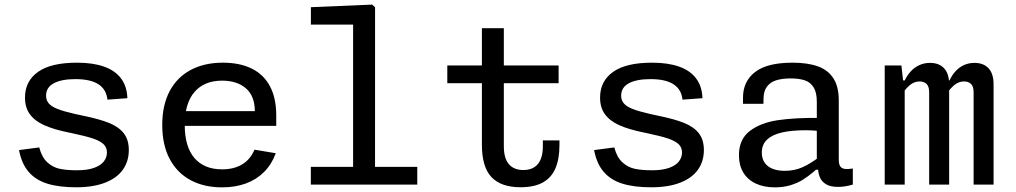

<svg xmlns="http://www.w3.org/2000/svg" viewBox="-20 -796 4380 828"><path d="M529.3 -372.5 443.3 -366.3Q438.7 -410.5 404.3 -432.7Q370 -454.8 305.3 -454.8Q245.2 -454.8 211.9 -436.9Q178.7 -419 178.7 -383.5Q178.7 -363.3 190.6 -349.8Q202.5 -336.2 228.4 -326Q254.3 -315.8 302.3 -304.8Q327.5 -299.5 334.5 -297.8Q409.2 -282.7 451.1 -265.5Q493 -248.3 514.2 -220.7Q535.5 -193 535.5 -149Q535.5 -100.2 509.8 -64.1Q484.2 -28 433.2 -8.2Q382.3 11.7 308.2 11.7Q234.8 11.7 184.7 -3.8Q134.5 -19.2 103.9 -54.4Q73.3 -89.7 62 -148.8L149.2 -160.2Q160.3 -117.7 183.9 -96.1Q207.5 -74.5 237.3 -68.1Q267.2 -61.7 312.3 -61.7Q356.5 -61.7 385.4 -72Q414.3 -82.3 427.8 -99.8Q441.2 -117.2 441.2 -138.3Q441.2 -160.2 426.6 -174.2Q412 -188.2 380.6 -198.8Q349.2 -209.3 287.5 -222.3L275.8 -224.7Q211 -237.8 170.2 -256.3Q129.5 -274.8 108.7 -303.5Q87.8 -332.2 87.8 -375.2Q87.8 -446 143.7 -485.8Q199.5 -525.7 312.2 -525.7Q380.5 -525.7 428.2 -508.9Q476 -492.2 501.8 -458Q527.7 -423.8 529.3 -372.5Z M941 -525.7Q1014 -525.7 1065.6 -500.2Q1117.2 -474.8 1144.2 -424Q1171.3 -373.2 1171.3 -298.5V-253.3H751.8V-316.7H1104.2L1079 -294.8V-315.5Q1079 -381.8 1040.6 -415Q1002.2 -448.2 937.8 -448.2Q861 -448.2 818.8 -399.4Q776.7 -350.7 776.7 -257.3Q776.7 -163 818.7 -114.3Q860.7 -65.7 937.8 -65.7Q988.2 -65.7 1023.7 -86.7Q1059.2 -107.7 1077.5 -150.5L1169.3 -135.2Q1151.8 -87.5 1119.1 -54.6Q1086.3 -21.7 1040.4 -4.8Q994.5 12 937.7 12Q860.2 12 802.1 -19Q744 -50 711.8 -110.4Q679.7 -170.8 679.7 -257.3Q679.7 -342.8 711.8 -403.2Q744 -463.5 802.9 -494.6Q861.8 -525.7 941 -525.7Z M1320.5 -76.5H1779.5V0H1320.5ZM1502.7 0 1502.8 -719.7 1525.3 -689.8H1320.7V-765L1585.2 -776.2L1597.5 -764.3L1597.3 0Z M2058.2 -674.3H2152.8V-165.7Q2152.8 -113.2 2174.5 -88Q2196.2 -62.8 2236.7 -62.8Q2278.2 -62.8 2299.6 -88.7Q2321 -114.5 2321 -165.5V-190.5H2392.7V-172.2Q2392.7 -110.7 2375.4 -70.2Q2358.2 -29.8 2321.2 -9.2Q2284.2 11.5 2225 11.5Q2140.7 11.5 2099.4 -32.3Q2058.2 -76.2 2058.2 -171.5ZM2389 -513.7V-437.2H1909V-513.7H2085.2H2099.7Z M3009.3 -372.5 2923.3 -366.3Q2918.7 -410.5 2884.3 -432.7Q2850 -454.8 2785.3 -454.8Q2725.2 -454.8 2691.9 -436.9Q2658.7 -419 2658.7 -383.5Q2658.7 -363.3 2670.6 -349.8Q2682.5 -336.2 2708.4 -326Q2734.3 -315.8 2782.3 -304.8Q2807.5 -299.5 2814.5 -297.8Q2889.2 -282.7 2931.1 -265.5Q2973 -248.3 2994.2 -220.7Q3015.5 -193 3015.5 -149Q3015.5 -100.2 2989.8 -64.1Q2964.2 -28 2913.2 -8.2Q2862.3 11.7 2788.2 11.7Q2714.8 11.7 2664.7 -3.8Q2614.5 -19.2 2583.9 -54.4Q2553.3 -89.7 2542 -148.8L2629.2 -160.2Q2640.3 -117.7 2663.9 -96.1Q2687.5 -74.5 2717.3 -68.1Q2747.2 -61.7 2792.3 -61.7Q2836.5 -61.7 2865.4 -72Q2894.3 -82.3 2907.8 -99.8Q2921.2 -117.2 2921.2 -138.3Q2921.2 -160.2 2906.6 -174.2Q2892 -188.2 2860.6 -198.8Q2829.2 -209.3 2767.5 -222.3L2755.8 -224.7Q2691 -237.8 2650.2 -256.3Q2609.5 -274.8 2588.7 -303.5Q2567.8 -332.2 2567.8 -375.2Q2567.8 -446 2623.7 -485.8Q2679.5 -525.7 2792.2 -525.7Q2860.5 -525.7 2908.2 -508.9Q2956 -492.2 2981.8 -458Q3007.7 -423.8 3009.3 -372.5Z M3597.2 -363.2V-108.5Q3597.2 -89.5 3602.7 -80Q3608.2 -70.5 3621.1 -68Q3634 -65.5 3657.8 -69.2V0Q3624 10 3593.8 10Q3560.8 10 3541.8 -1.7Q3522.8 -13.3 3515.2 -32.6Q3507.5 -51.8 3507.5 -77.8L3502.5 -86.7V-357.5Q3502.5 -397.3 3488.6 -419.5Q3474.7 -441.7 3450 -449.8Q3425.3 -458 3388.2 -457.8Q3352.5 -457.5 3327.5 -449.8Q3302.5 -442 3287.8 -422.8Q3273 -403.5 3272.7 -370.7L3272.3 -348.5H3184.2V-375.3Q3184.2 -445 3236.2 -485.3Q3288.2 -525.7 3398 -525.7Q3463.2 -525.7 3507 -509.9Q3550.8 -494.2 3574 -458.3Q3597.2 -422.5 3597.2 -363.2ZM3455.2 -234.3Q3393.8 -234.3 3352 -224.7Q3310.2 -215 3287.8 -193.8Q3265.3 -172.5 3265.3 -137.8Q3265.3 -112.7 3277.1 -95.1Q3288.8 -77.5 3311.1 -68.4Q3333.3 -59.3 3364.3 -59.3Q3406 -59.3 3440.8 -74.8Q3475.7 -90.3 3515 -120.5L3517.5 -64H3498.8L3490 -56.2Q3464.5 -34.7 3441.8 -20.6Q3419 -6.5 3388.7 2.8Q3358.3 12 3321.8 12Q3274.3 12 3239.3 -4.4Q3204.3 -20.8 3185.5 -51.9Q3166.7 -83 3166.7 -126.5Q3166.7 -195.5 3213.5 -231.1Q3260.3 -266.7 3334.5 -277.7Q3408.7 -288.7 3513.8 -287.5L3539.3 -227.8Q3517.3 -230.8 3496.2 -232.6Q3475.2 -234.3 3455.2 -234.3Z M3881.5 0H3795.3V-513.7H3867.3L3877 -427H3881.5ZM3987 0V-397.8Q3987 -423.5 3975.5 -434.2Q3964 -444.8 3946.2 -444.8Q3924 -444.8 3905.9 -430.7Q3887.8 -416.5 3872 -392.7Q3870.5 -390.2 3868.8 -387.7L3855.5 -449.2H3881.8Q3892.5 -471.7 3908.2 -488.7Q3923.8 -505.7 3944.8 -515.2Q3965.7 -524.8 3990.7 -524.8Q4029.7 -524.8 4051.4 -501.6Q4073.2 -478.3 4073.2 -432.2V0ZM4178.7 0V-397.8Q4178.7 -423.5 4167.2 -434.2Q4155.7 -444.8 4137.7 -444.8Q4115.8 -444.8 4097.9 -431.1Q4080 -417.3 4064.3 -393.8L4060.7 -387.7L4047.3 -449.2H4074.8Q4085.3 -471.8 4100.8 -488.8Q4116.2 -505.8 4136.8 -515.3Q4157.3 -524.8 4182.3 -524.8Q4221.3 -524.8 4243.1 -501.6Q4264.8 -478.3 4264.8 -432.2V0Z"/></svg>

Font: Monaspace Neon Var
Style: Regular
Weight: 400
Designer: Riley Cran and the Lettermatic Team
Version: Version 1.000 (Monaspace Neon Var)